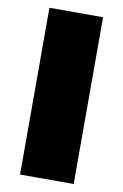

<svg xmlns="http://www.w3.org/2000/svg" viewBox="-85 -789 537 839"><g transform="rotate(10 184.0 -370.0)"><path d="M65 0V-740H303V0Z"/></g></svg>

Font: Encode Sans Expanded Black
Style: Regular
Weight: 900
Width: 7
Designer: Multiple Designers
Foundry: Impallari Type
Version: Version 3.000; ttfautohint (v1.8.3) -l 8 -r 50 -G 200 -x 14 